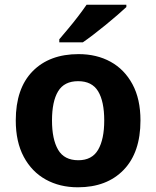

<svg xmlns="http://www.w3.org/2000/svg" viewBox="-20 -786 665 816"><path d="M577 -274Q577 -138 505.5 -64Q434 10 311 10Q234 10 174.5 -23Q115 -56 81 -119.5Q47 -183 47 -274Q47 -410 118.5 -483Q190 -556 314 -556Q391 -556 450 -523.5Q509 -491 543 -428Q577 -365 577 -274ZM201 -274Q201 -194 227 -149.5Q253 -105 313 -105Q371 -105 397 -149.5Q423 -194 423 -274Q423 -355 397 -398Q371 -441 312 -441Q253 -441 227 -398Q201 -355 201 -274ZM517 -756Q502 -742 479 -722Q456 -702 429 -680Q402 -658 376.5 -638.5Q351 -619 332 -606H232V-619Q248 -638 269.5 -663.5Q291 -689 312 -716.5Q333 -744 348 -766H517Z"/></svg>

Font: Noto Sans Khmer UI
Style: Bold
Weight: 700
Designer: Danh Hong and the Monotype Design Team
Foundry: Monotype Imaging Inc.
Version: Version 2.002; ttfautohint (v1.8.4.7-5d5b)